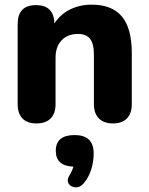

<svg xmlns="http://www.w3.org/2000/svg" viewBox="-20 -522 640 826"><path d="M136 9Q97 9 76.5 -12.5Q56 -34 56 -74V-418Q56 -500 135 -500Q212 -500 214 -421Q239 -460 281 -481Q323 -502 374 -502Q462 -502 504.5 -451Q547 -400 547 -293V-74Q547 -34 526 -12.5Q505 9 466 9Q427 9 405.5 -12.5Q384 -34 384 -74V-286Q384 -335 367 -355.5Q350 -376 316 -376Q271 -376 245 -348.5Q219 -321 219 -274V-74Q219 -34 198 -12.5Q177 9 136 9ZM339 268Q323 286 303 284Q283 282 274.5 266.5Q266 251 282 227Q291 212 296 195Q220 192 220 127Q220 59 301 59Q383 59 383 138Q383 173 372.5 207Q362 241 339 268Z"/></svg>

Font: Chiron GoRound TC EB
Style: Regular
Weight: 700
Designer: Ryoko NISHIZUKA 西塚涼子 (kana, bopomofo & ideographs); Paul D. Hunt (Latin, Greek & Cyrillic); Sandoll Communications 산돌커뮤니
Foundry: Adobe
Version: Version 1.000;hotconv 1.1.1;makeotfexe 2.6.0